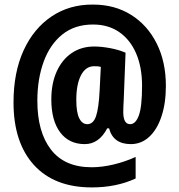

<svg xmlns="http://www.w3.org/2000/svg" viewBox="-20 -739 782 838"><path d="M704 -364Q704 -289 685 -231.5Q666 -174 631.5 -142Q597 -110 551 -110Q474 -110 456 -179H448Q412 -110 350 -110Q281 -110 242.5 -161.5Q204 -213 204 -305Q204 -375 227.5 -427Q251 -479 293 -507.5Q335 -536 391 -536Q422 -536 460 -529Q498 -522 528 -509L520 -303Q519 -288 518.5 -273.5Q518 -259 518 -250Q518 -197 548 -197Q572 -197 586 -235Q600 -273 600 -365Q600 -445 574.5 -505Q549 -565 501 -598.5Q453 -632 386 -632Q306 -632 252 -588.5Q198 -545 170.5 -469.5Q143 -394 143 -299Q143 -163 202.5 -86Q262 -9 380 -9Q425 -9 475.5 -21Q526 -33 572 -54V40Q488 79 381 79Q217 79 128 -19Q39 -117 39 -292Q39 -423 83 -519Q127 -615 205.5 -667.5Q284 -720 386 -719Q481 -719 552.5 -674Q624 -629 664 -549Q704 -469 704 -364ZM313 -303Q313 -248 326 -222.5Q339 -197 361 -197Q387 -197 399 -231.5Q411 -266 415 -346L420 -447Q413 -449 406 -449.5Q399 -450 391 -450Q354 -450 333.5 -410.5Q313 -371 313 -303Z"/></svg>

Font: Noto Sans Telugu ExtraCondensed ExtraBold
Style: Regular
Weight: 800
Width: 2
Designer: Jelle Bosma - Monotype Design Team
Foundry: Monotype Imaging Inc.
Version: Version 2.005; ttfautohint (v1.8.4.7-5d5b)